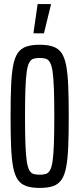

<svg xmlns="http://www.w3.org/2000/svg" viewBox="-20 -916 391 944"><path d="M175 8Q136 8 109.5 -1Q83 -10 67.5 -32.5Q52 -55 44.5 -95Q37 -135 34.5 -196Q32 -257 32 -344Q32 -431 34.5 -492Q37 -553 44.5 -593Q52 -633 67.5 -655.5Q83 -678 109.5 -687Q136 -696 175 -696Q214 -696 240.5 -687Q267 -678 282.5 -655.5Q298 -633 305.5 -593Q313 -553 315.5 -492Q318 -431 318 -344Q318 -257 315.5 -196Q313 -135 305.5 -95Q298 -55 282.5 -32.5Q267 -10 241 -1Q215 8 175 8ZM175 -57Q192 -57 204.5 -60.5Q217 -64 225.5 -78.5Q234 -93 238.5 -123.5Q243 -154 245 -208Q247 -262 247 -344Q247 -426 245 -480Q243 -534 238.5 -564.5Q234 -595 225.5 -609.5Q217 -624 204.5 -627.5Q192 -631 175 -631Q158 -631 145.5 -627.5Q133 -624 124.5 -609.5Q116 -595 111.5 -564.5Q107 -534 105 -480Q103 -426 103 -344Q103 -262 105 -208Q107 -154 111.5 -123.5Q116 -93 124.5 -78.5Q133 -64 145.5 -60.5Q158 -57 175 -57ZM145 -752V-757L165 -896H230V-891L196 -752Z"/></svg>

Font: Saira UltraCondensed Medium
Style: Regular
Weight: 500
Width: 1
Designer: Hector Gatti with collaboration of the Omnibus-Type team
Foundry: Omnibus-Type
Version: Version 1.101